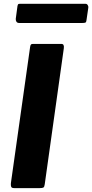

<svg xmlns="http://www.w3.org/2000/svg" viewBox="-20 -968 475 988"><path d="M296.1 -742Q311.4 -742 308.4 -719.6L210.2 -19.6Q208.5 -6.1 203.4 -3.1Q198.4 0 184 0H53.4Q40 0 37.5 -7.1Q35 -14.3 36 -25.3L135.1 -727.3Q136.8 -736.9 139.7 -739.4Q142.7 -742 149.8 -742ZM434.5 -929.1 425.1 -864.5Q424.1 -854.1 419.8 -851.9Q415.4 -849.7 403 -849.7H78.9Q68.5 -849.7 64.4 -856.5Q60.2 -863.2 61.2 -872.2L69.9 -936.6Q71.7 -944.5 73.7 -946.4Q75.8 -948.3 81.4 -948.3H421Q427.3 -948.3 431.4 -941.8Q435.5 -935.4 434.5 -929.1Z"/></svg>

Font: Libre Franklin Thin
Style: Italic
Weight: 100
Italic angle: -8°
Designer: Pablo Impallari, Rodrigo Fuenzalida, Nhung Nguyen
Foundry: Impallari Type
Version: Version 3.000